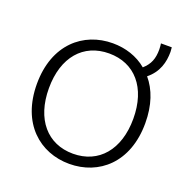

<svg xmlns="http://www.w3.org/2000/svg" viewBox="-142 -933 1057 1082"><g transform="rotate(20 387.0 -392.5)"><path d="M62 -347C62 -109 211 15 387 15C563 15 712 -109 712 -347C712 -455 682 -539 631 -599C692 -648 708 -712 708 -773C708 -780 707 -792 706 -800H641C642 -796 644 -777 644 -765C644 -709 630 -673 591 -638C535 -685 463 -708 387 -708C211 -708 62 -584 62 -347ZM134 -347C134 -534 233 -647 387 -647C541 -647 640 -534 640 -347C640 -161 541 -46 387 -46C233 -46 134 -161 134 -347Z"/></g></svg>

Font: Repo Light
Style: Regular
Weight: 300
Designer: Stefan Peev
Foundry: Context Ltd
Version: Version 001.502